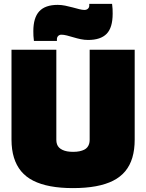

<svg xmlns="http://www.w3.org/2000/svg" viewBox="-20 -955 750 985"><path d="M39 -239V-700H269V-237Q269 -225 272.5 -215Q276 -205 283 -198Q290 -191 300.5 -186Q311 -181 324.5 -178.5Q338 -176 355 -176Q374 -176 388 -179Q402 -182 412 -187Q422 -192 428 -199.5Q434 -207 437 -216.5Q440 -226 440 -237V-700H671V-239Q671 -187 659 -146.5Q647 -106 622.5 -76.5Q598 -47 560.5 -28Q523 -9 471.5 0.5Q420 10 354 10Q290 10 239 0.5Q188 -9 150.5 -28Q113 -47 88.5 -76.5Q64 -106 51.5 -146.5Q39 -187 39 -239ZM154 -745Q152 -759 151.5 -771.5Q151 -784 151 -795Q151 -864 181.5 -897Q212 -930 276 -930Q295 -930 314.5 -926Q334 -922 352.5 -917Q371 -912 386.5 -908Q402 -904 413 -904Q421 -904 426.5 -907Q432 -910 435 -915Q438 -920 438 -926Q438 -928 438 -931Q438 -934 438 -935H555Q557 -922 557.5 -909Q558 -896 558 -885Q558 -813 527 -781.5Q496 -750 432 -750Q413 -750 394 -754Q375 -758 357 -763.5Q339 -769 323 -773Q307 -777 295 -777Q285 -777 278.5 -770.5Q272 -764 272 -754Q272 -753 272 -750Q272 -747 272 -745Z"/></svg>

Font: Georama Black
Style: Regular
Weight: 900
Designer: Jean-Baptiste Levee
Foundry: Production Type
Version: Version 1.001